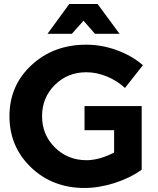

<svg xmlns="http://www.w3.org/2000/svg" viewBox="-20 -927 785 954"><path d="M400 -280V-400H684V-84Q628 -43 550 -18Q472 7 400 7Q241 7 134 -95.5Q27 -198 27 -350Q27 -502 136.5 -603.5Q246 -705 409 -705Q486 -705 561 -677.5Q636 -650 690 -603L601 -490Q562 -526 511 -547Q460 -568 409 -568Q316 -568 252.5 -505Q189 -442 189 -350Q189 -257 253 -194Q317 -131 410 -131Q473 -131 547 -169V-280ZM574 -759H452L395 -824L337 -759H216L324 -907H465Z"/></svg>

Font: Argentum Sans SemiBold
Style: Regular
Weight: 600
Designer: Julieta Ulanovsky (Modified by Cristiano Sobral)
Foundry: Julieta Ulanovsky
Version: Version 5.001;November 22, 2018;FontCreator 11.5.0.2425 64-b